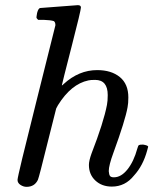

<svg xmlns="http://www.w3.org/2000/svg" viewBox="-20 -714 616 745"><path d="M414 10Q375 10 350 -13.5Q325 -37 325 -74Q325 -90 335 -118Q382 -239 395 -307Q398 -322 398 -345Q398 -404 349 -404Q331 -404 323 -402Q256 -388 205 -306L198 -293L164 -158Q132 -28 127 -16Q114 11 83 11Q71 11 59.5 3.5Q48 -4 48 -16Q48 -30 121 -320L195 -616Q195 -628 189 -632Q178 -636 149 -637H128Q122 -643 121.5 -645Q121 -647 124 -664Q129 -683 137 -683Q138 -683 209.5 -688.5Q281 -694 282 -694Q294 -694 294 -685Q294 -674 258 -534Q220 -386 220 -383Q220 -381 227 -388Q286 -442 357 -442Q412 -442 445 -415Q478 -388 478 -336Q478 -313 475 -298Q466 -247 420 -121Q402 -72 402 -50Q403 -36 407 -31Q411 -26 422 -26Q450 -26 474.5 -56.5Q499 -87 513 -138Q516 -149 519 -151Q522 -153 535 -153Q554 -150 555 -145Q555 -144 551 -130Q535 -71 500 -33Q466 10 414 10Z"/></svg>

Font: MathJax_Math
Style: Italic
Weight: 400
Version: Version 1.1